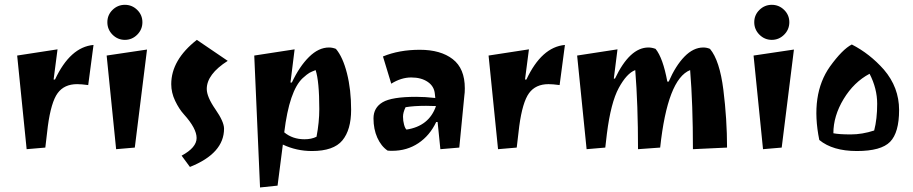

<svg xmlns="http://www.w3.org/2000/svg" viewBox="-20 -620 3866 813"><path d="M306.6 -263.7Q252 -263.7 224.1 -225.6Q196.3 -187.5 182.6 -85.9L171.9 4.9L92.8 11.7L52.7 -384.8L223.6 -411.1L207 -283.2H212.9Q277.3 -420.9 376 -429.7L353.5 -259.8Q324.2 -263.7 306.6 -263.7Z M471.7 11.7 431.6 -384.8 602.5 -410.2 550.8 4.9ZM456.5 -473.1Q434.6 -495.1 434.6 -525.9Q434.6 -556.6 456.5 -578.1Q478.5 -599.6 508.8 -599.6Q539.1 -599.6 561 -578.1Q583 -556.6 583 -525.9Q583 -495.1 561 -473.1Q539.1 -451.2 508.8 -451.2Q478.5 -451.2 456.5 -473.1Z M705.1 -263.7Q705.1 -366.2 813.5 -451.2L944.3 -362.3Q855.5 -305.7 855.5 -243.2Q855.5 -210 892.1 -157.2Q928.7 -104.5 928.7 -75.2Q928.7 29.3 784.2 86.9L749 39.1Q812.5 4.9 812.5 -35.6Q812.5 -76.2 758.8 -135.7Q738.3 -158.2 721.7 -192.9Q705.1 -227.5 705.1 -263.7Z M1373 -418.9Q1387.7 -418.9 1402.3 -413.1Q1431.6 -378.9 1449.2 -309.6Q1466.8 -240.2 1466.8 -155.3Q1466.8 -70.3 1429.7 -25.4Q1392.6 19.5 1300.8 19.5Q1235.4 19.5 1177.7 -7.8L1155.3 166L1081.1 173.8L1056.6 -384.8L1227.5 -411.1L1210 -270.5H1215.8Q1248 -338.9 1288.6 -378.9Q1329.1 -418.9 1373 -418.9ZM1269.5 -30.3Q1298.8 -30.3 1320.3 -41Q1332 -102.5 1332 -158.2Q1332 -276.4 1316.4 -323.2Q1298.8 -316.4 1290 -311.5Q1281.2 -306.6 1261.7 -289.1Q1205.1 -236.3 1183.6 -59.6Q1218.8 -30.3 1269.5 -30.3Z M1640.6 18.6Q1627 18.6 1621.1 17.6Q1593.8 -1 1577.6 -37.1Q1561.5 -73.2 1561.5 -118.7Q1561.5 -164.1 1600.1 -187Q1638.7 -210 1742.2 -210Q1780.3 -210 1823.2 -205.1L1821.3 -222.7Q1818.4 -254.9 1791 -273.4Q1763.7 -292 1721.2 -292Q1678.7 -292 1636.7 -265.6L1601.6 -380.9Q1669.9 -409.2 1757.8 -409.2Q1845.7 -409.2 1897 -369.6Q1948.2 -330.1 1948.2 -246.1Q1948.2 -226.6 1946.3 -215.8L1924.8 4.9L1844.7 11.7L1833 -103.5H1827.1Q1799.8 -45.9 1751.5 -13.7Q1703.1 18.6 1640.6 18.6ZM1826.2 -170.9 1784.2 -171.9Q1731.4 -171.9 1697.3 -166Q1686.5 -143.6 1686.5 -126Q1686.5 -108.4 1690.9 -92.3Q1695.3 -76.2 1701.2 -71.3Q1796.9 -85.9 1826.2 -170.9Z M2302.7 -263.7Q2248 -263.7 2220.2 -225.6Q2192.4 -187.5 2178.7 -85.9L2168 4.9L2088.9 11.7L2048.8 -384.8L2219.7 -411.1L2203.1 -283.2H2209Q2273.4 -420.9 2372.1 -429.7L2349.6 -259.8Q2320.3 -263.7 2302.7 -263.7Z M2725.6 -418.9Q2740.2 -418.9 2755.9 -413.1Q2787.1 -375 2805.7 -274.4H2811.5Q2840.8 -341.8 2878.4 -380.4Q2916 -418.9 2958 -418.9Q2972.7 -418.9 2986.3 -413.1Q3027.3 -364.3 3043 -239.7Q3058.6 -115.2 3058.6 4.9L2914.1 11.7Q2914.1 -177.7 2902.3 -323.2Q2806.6 -285.2 2775.4 4.9L2681.6 11.7Q2681.6 -177.7 2669.9 -323.2Q2633.8 -309.6 2600.1 -247.6Q2566.4 -185.5 2549.8 -53.7L2543 4.9L2463.9 11.7L2423.8 -384.8L2594.7 -411.1L2579.1 -287.1H2584Q2646.5 -418.9 2725.6 -418.9Z M3210.9 11.7 3170.9 -384.8 3341.8 -410.2 3290 4.9ZM3195.8 -473.1Q3173.8 -495.1 3173.8 -525.9Q3173.8 -556.6 3195.8 -578.1Q3217.8 -599.6 3248 -599.6Q3278.3 -599.6 3300.3 -578.1Q3322.3 -556.6 3322.3 -525.9Q3322.3 -495.1 3300.3 -473.1Q3278.3 -451.2 3248 -451.2Q3217.8 -451.2 3195.8 -473.1Z M3722.7 -325.2Q3787.1 -250 3787.1 -154.3Q3787.1 -58.6 3749 -19.5Q3710.9 19.5 3608.4 19.5Q3505.9 19.5 3449.2 -27.3Q3410.2 -218.8 3494.1 -337.9Q3546.9 -411.1 3586.9 -431.6Q3663.1 -392.6 3722.7 -325.2ZM3681.6 -67.4Q3694.3 -116.2 3694.3 -180.7Q3694.3 -245.1 3662.1 -307.6Q3595.7 -272.5 3552.2 -200.7Q3508.8 -128.9 3508.8 -55.7Q3534.2 -50.8 3582.5 -50.8Q3630.9 -50.8 3681.6 -67.4Z"/></svg>

Font: Ravi Prakash
Style: Regular
Weight: 400
Designer: Appaji Ambarisha Darbha
Version: Version 1.0.4; ttfautohint (v1.2.42-39fb)